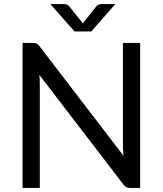

<svg xmlns="http://www.w3.org/2000/svg" viewBox="-20 -928 804 948"><path d="M672 0H623Q600 0 589 -17.5L174.5 -558Q176.5 -532 176.5 -511.5V0H91.5V-716H141.5Q154.5 -716 161.2 -712.8Q168 -709.5 175 -700L590 -158.5Q587 -185 587 -208V-716H672ZM430.5 -772.5H348L228.5 -908H293.5Q299.5 -908 307.5 -906.2Q315.5 -904.5 322 -896.5L383 -820.5Q386 -815.5 389 -812Q392 -815.5 395 -820.5L455.5 -896.5Q462.5 -904.5 470.5 -906.2Q478.5 -908 484.5 -908H549.5Z"/></svg>

Font: Verano Sans
Style: Regular
Weight: 400
Designer: Lukasz Dziedzic with Adam Twardoch and Botio Nikoltchev
Foundry: tyPoland Lukasz Dziedzic
Version: Version 3.001;December 28, 2019;FontCreator 12.0.0.2547 64-b